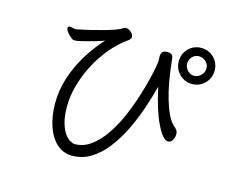

<svg xmlns="http://www.w3.org/2000/svg" viewBox="-100 -851 1200 999"><g transform="rotate(15 500.0 -351.0)"><path d="M965 -612Q965 -572 937 -543.5Q909 -515 868 -515Q828 -515 800 -543.5Q772 -572 772 -612Q772 -653 800 -681Q828 -709 868 -709Q909 -709 937 -681Q965 -653 965 -612ZM703 -456Q687 -394 664.5 -328.5Q642 -263 612 -203Q582 -143 544.5 -95.5Q507 -48 461.5 -20.5Q416 7 362 7Q314 7 279 -25Q244 -57 225.5 -112Q207 -167 207 -235Q207 -304 228.5 -371.5Q250 -439 288 -501.5Q326 -564 374 -616Q347 -606 315 -597Q283 -588 257.5 -582Q232 -576 222 -576Q215 -576 207 -579Q203 -582 193.5 -590.5Q184 -599 176 -609.5Q168 -620 168 -629Q168 -634 171 -637Q175 -639 178 -639Q185 -639 194 -636.5Q203 -634 212 -634Q214 -634 216 -634.5Q218 -635 219 -635Q249 -641 284.5 -649.5Q320 -658 354 -667.5Q388 -677 413 -686Q438 -695 446 -702Q454 -708 462 -708Q476 -708 490 -695.5Q504 -683 504 -671Q504 -660 491 -650Q442 -616 401.5 -567Q361 -518 332 -462Q303 -406 287 -348Q271 -290 271 -236Q271 -181 281.5 -145.5Q292 -110 306.5 -90.5Q321 -71 336 -63Q351 -55 360 -55Q405 -55 443.5 -82Q482 -109 514 -153.5Q546 -198 571 -252Q596 -306 614.5 -361Q633 -416 645.5 -464Q658 -512 664 -545Q670 -578 670 -586Q670 -594 669.5 -600.5Q669 -607 669 -612Q669 -621 674.5 -632Q680 -643 705 -643Q716 -643 725 -637.5Q734 -632 735 -617Q737 -600 741 -566.5Q745 -533 752.5 -491Q760 -449 772 -407Q784 -365 800 -330.5Q816 -296 838 -277Q845 -272 851.5 -263Q858 -254 858 -240Q858 -224 849 -209Q840 -194 826 -194Q798 -194 763.5 -264Q729 -334 703 -456ZM921 -612Q921 -634 905 -649Q889 -664 868 -664Q847 -664 832 -649Q817 -634 817 -612Q817 -592 832 -575.5Q847 -559 868 -559Q889 -559 905 -575.5Q921 -592 921 -612Z"/></g></svg>

Font: Moon Stars Kai T HW
Style: Regular
Weight: 400
Designer: GuiWonder
Version: Version 1.101